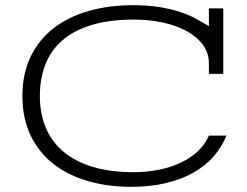

<svg xmlns="http://www.w3.org/2000/svg" viewBox="-20 -703 948 736"><path d="M780.8 -419.9V-459Q780.8 -501 756.8 -532.5Q732.9 -564 693.1 -585.2Q653.3 -606.4 601.6 -617.2Q549.8 -627.9 494.1 -627.9Q399.4 -627.9 331.1 -607.2Q262.7 -586.4 218.8 -548.1Q174.8 -509.8 153.8 -455.6Q132.8 -401.4 132.8 -335Q132.8 -268.1 155.3 -214.1Q177.7 -160.2 222.7 -122.1Q267.6 -84 334.7 -63.5Q401.9 -43 491.2 -43Q541.5 -43 587.4 -52Q633.3 -61 671.1 -78.6Q709 -96.2 737.3 -122.3Q765.6 -148.4 780.8 -183.1H848.1Q830.6 -140.1 799.6 -104.2Q768.6 -68.4 723.1 -42.2Q677.7 -16.1 617.7 -1.5Q557.6 13.2 481.9 13.2Q393.6 13.2 317.4 -8.8Q241.2 -30.8 185.3 -74.2Q129.4 -117.7 97.7 -183.1Q65.9 -248.5 65.9 -335Q65.9 -421.4 97.9 -486.8Q129.9 -552.2 186.5 -595.7Q243.2 -639.2 320.3 -661.1Q397.5 -683.1 487.8 -683.1Q546.9 -683.1 591.6 -675.8Q636.2 -668.5 670.7 -657Q705.1 -645.5 731.4 -631.1Q757.8 -616.7 780.8 -603V-670.9H835.9V-419.9Z"/></svg>

Font: Stint Ultra Expanded
Style: Regular
Weight: 400
Width: 7
Designer: Astigmatic (AOETI)
Foundry: Astigmatic (AOETI)
Version: Version 1.000